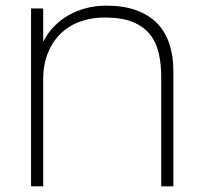

<svg xmlns="http://www.w3.org/2000/svg" viewBox="-20 -660 719 680"><path d="M594 -409V0H551V-387Q551 -432 542.5 -470.5Q534 -509 511.5 -537.5Q489 -566 450.5 -582Q412 -598 351 -598Q306 -598 266.5 -584.5Q227 -571 197.5 -543.5Q168 -516 150.5 -474.5Q133 -433 133 -378V0H90V-630H133V-515H135Q150 -545 173 -568Q196 -591 224.5 -607Q253 -623 286.5 -631.5Q320 -640 356 -640Q418 -640 463 -623.5Q508 -607 537 -577Q566 -547 580 -504Q594 -461 594 -409Z"/></svg>

Font: TypoPRO Sinkin Sans
Style: 200 X Light
Weight: 200
Designer: Keith Bates
Foundry: K-Type
Version: Sinkin Sans (version 1.0)  by Keith Bates   •   © 2014   www